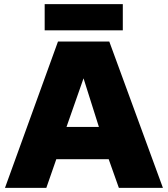

<svg xmlns="http://www.w3.org/2000/svg" viewBox="-20 -904 807 924"><path d="M552 0 503 -138H251L203 0H4L259 -704H506L764 0ZM300 -293H456L382 -527ZM571 -884V-758H195V-884Z"/></svg>

Font: Prodigy Sans ExtraBold
Style: Regular
Weight: 800
Designer: Wei Huang
Foundry: Wei Huang
Version: Version 1.003; ttfautohint (v1.8.3)